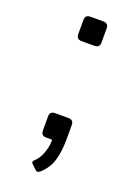

<svg xmlns="http://www.w3.org/2000/svg" viewBox="-128 -569 550 765"><g transform="rotate(20 146.5 -186.5)"><path d="M119.1 -409.2Q97.2 -409.2 97.2 -431.2V-490.7Q97.2 -512.7 119.1 -512.7H173.8Q195.8 -512.7 195.8 -490.7V-431.2Q195.8 -409.2 173.8 -409.2ZM118.2 0Q96.2 0 96.2 -22V-81.5Q96.2 -103.5 118.2 -103.5H174.8Q196.8 -103.5 196.8 -81.5V-22Q196.8 29.3 185.8 67.6Q174.8 106 142.6 134.8Q131.8 144 124.5 137.2L102.5 116.7Q95.2 109.9 106 100.1Q122.6 85.4 133.1 57.9Q143.6 30.3 143.6 0Z"/></g></svg>

Font: Istok
Style: Regular
Weight: 500
Designer: Andrey V. Panov
Foundry: Andrey V. Panov
Version: Version 1.0.3